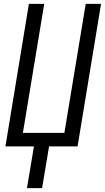

<svg xmlns="http://www.w3.org/2000/svg" viewBox="-20 -755 541 990"><path d="M119 215 155 0H8L129 -735H208L98 -70H312L422 -735H501L380 0H233L197 215Z"/></svg>

Font: Iosevka SS18
Style: Italic
Weight: 400
Italic angle: -9°
Monospace: yes
Designer: Belleve Invis
Foundry: Belleve Invis
Version: Version 25.1.1; ttfautohint (v1.8.4)